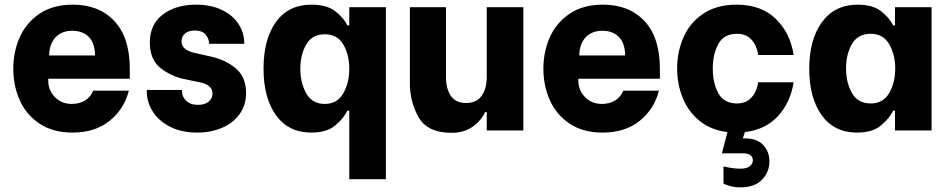

<svg xmlns="http://www.w3.org/2000/svg" viewBox="-20 -560 4077 824"><path d="M37 -265Q37 -337 64.5 -399.5Q92 -462 149.5 -501Q207 -540 293 -540Q405 -540 471 -469.5Q537 -399 537 -265V-222H187V-214Q187 -173 215.5 -143.5Q244 -114 288 -114Q322 -114 346 -129.5Q370 -145 380 -171H533Q513 -92 450.5 -41.5Q388 9 291 9Q207 9 149.5 -29.5Q92 -68 64.5 -130.5Q37 -193 37 -265ZM388 -322Q387 -376 360.5 -402Q334 -428 290 -428Q245 -428 218.5 -400Q192 -372 191 -322Z M610 -167V-174H761V-168Q761 -145 779 -127.5Q797 -110 830 -110Q858 -110 875 -123.5Q892 -137 892 -159Q892 -179 876 -191Q860 -203 836 -207L779 -219Q721 -229 672 -265.5Q623 -302 623 -378Q623 -455 678.5 -497.5Q734 -540 821 -540Q886 -540 933 -517Q980 -494 1004 -456.5Q1028 -419 1028 -377V-372H877V-375Q877 -395 862 -412Q847 -429 816 -429Q790 -429 774.5 -416.5Q759 -404 759 -382Q759 -343 824 -331L886 -317Q949 -303 992.5 -266Q1036 -229 1036 -161Q1036 -109 1008.5 -70.5Q981 -32 933 -11.5Q885 9 826 9Q759 9 710 -16Q661 -41 635.5 -81.5Q610 -122 610 -167Z M1111 -265Q1111 -392 1164.5 -466Q1218 -540 1317 -540Q1384 -540 1420.5 -510.5Q1457 -481 1471 -451H1479V-529H1636V209H1479V-85H1471Q1454 -51 1418 -21Q1382 9 1316 9Q1218 9 1164.5 -65.5Q1111 -140 1111 -265ZM1479 -265Q1479 -325 1453.5 -369Q1428 -413 1374 -413Q1320 -413 1294.5 -369.5Q1269 -326 1269 -265Q1269 -204 1294.5 -159Q1320 -114 1374 -114Q1427 -114 1453 -159Q1479 -204 1479 -265Z M2226 0H2069V-79H2062Q2045 -42 2008 -16Q1971 10 1918 10Q1815 10 1777 -56Q1739 -122 1739 -203V-529H1894V-229Q1894 -179 1915 -148.5Q1936 -118 1980 -118Q2026 -118 2047.5 -149.5Q2069 -181 2069 -229V-529H2226Z M2312 -265Q2312 -337 2339.5 -399.5Q2367 -462 2424.5 -501Q2482 -540 2568 -540Q2680 -540 2746 -469.5Q2812 -399 2812 -265V-222H2462V-214Q2462 -173 2490.5 -143.5Q2519 -114 2563 -114Q2597 -114 2621 -129.5Q2645 -145 2655 -171H2808Q2788 -92 2725.5 -41.5Q2663 9 2566 9Q2482 9 2424.5 -29.5Q2367 -68 2339.5 -130.5Q2312 -193 2312 -265ZM2663 -322Q2662 -376 2635.5 -402Q2609 -428 2565 -428Q2520 -428 2493.5 -400Q2467 -372 2466 -322Z M3234 -207H3386Q3373 -122 3320 -63Q3267 -4 3177 7L3168 34H3180Q3229 34 3255.5 62.5Q3282 91 3282 132Q3282 179 3250 211.5Q3218 244 3158 244Q3135 244 3115.5 239Q3096 234 3085 228V154Q3125 164 3157 164Q3184 164 3197.5 153.5Q3211 143 3211 128Q3211 113 3199.5 105.5Q3188 98 3171 98H3079V95L3102 7Q3030 -2 2981.5 -42Q2933 -82 2909.5 -141Q2886 -200 2886 -266Q2886 -338 2913.5 -400.5Q2941 -463 2998.5 -501.5Q3056 -540 3141 -540Q3247 -540 3309.5 -479Q3372 -418 3386 -324H3234Q3228 -365 3205 -390Q3182 -415 3143 -415Q3087 -415 3063 -371.5Q3039 -328 3039 -266Q3039 -203 3063 -159.5Q3087 -116 3143 -116Q3182 -116 3205 -141.5Q3228 -167 3234 -207Z M3453 -265Q3453 -391 3508 -465.5Q3563 -540 3660 -540Q3727 -540 3763 -510.5Q3799 -481 3813 -451H3821V-529H3978V0H3821V-85H3813Q3798 -53 3761.5 -22Q3725 9 3658 9Q3560 9 3506.5 -65.5Q3453 -140 3453 -265ZM3822 -266Q3822 -326 3796 -370.5Q3770 -415 3717 -415Q3662 -415 3636.5 -371.5Q3611 -328 3611 -267Q3611 -205 3636.5 -160.5Q3662 -116 3717 -116Q3770 -116 3796 -160.5Q3822 -205 3822 -266Z"/></svg>

Font: Be Vietnam ExtraBold
Style: Regular
Weight: 800
Designer: Gabriel Lam
Foundry: TypeRant
Version: Version 4.000